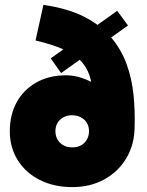

<svg xmlns="http://www.w3.org/2000/svg" viewBox="-20 -751 600 783"><path d="M275 12Q200 12 142.5 -17Q85 -46 52.5 -97.5Q20 -149 20 -216Q20 -283 48 -334Q76 -385 128 -414.5Q180 -444 250 -444Q282 -444 315.5 -432.5Q349 -421 377.5 -402.5Q406 -384 423.5 -361Q441 -338 441 -315L529 -236Q529 -164 496.5 -108Q464 -52 406.5 -20Q349 12 275 12ZM275 -150Q296 -150 311 -158.5Q326 -167 334.5 -182Q343 -197 343 -216Q343 -235 334.5 -249.5Q326 -264 310 -272.5Q294 -281 273 -281Q254 -281 238.5 -272.5Q223 -264 214.5 -249.5Q206 -235 206 -216Q206 -197 214.5 -182Q223 -167 238.5 -158.5Q254 -150 275 -150ZM358 -333Q359 -384 350.5 -423.5Q342 -463 318 -493Q294 -523 247.5 -545.5Q201 -568 125 -586L157 -731Q256 -717 323.5 -682.5Q391 -648 433 -598.5Q475 -549 496.5 -489Q518 -429 524.5 -364.5Q531 -300 529 -236ZM229 -453 187 -513 458 -707 502 -647Z"/></svg>

Font: Figtree Light Black
Style: Regular
Weight: 900
Version: Version 2.000